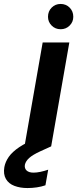

<svg xmlns="http://www.w3.org/2000/svg" viewBox="-101 -741 394 972"><path d="M23 0 115 -526H250L158 0ZM206 -593Q179 -593 160.5 -611.5Q142 -630 142 -656Q142 -684 160.5 -702.5Q179 -721 206 -721Q233 -721 251.5 -702.5Q270 -684 270 -656Q270 -630 251.5 -611.5Q233 -593 206 -593ZM38 211Q1 211 -28 200Q-57 189 -71 165Q-85 141 -79 105Q-74 78 -56.5 53Q-39 28 -3.5 4Q32 -20 91 -43L140 -63L158 0L103 25Q64 43 46.5 59Q29 75 25 93Q22 111 33.5 122Q45 133 69 133Q84 133 103.5 129Q123 125 143 118L129 197Q109 204 85.5 207.5Q62 211 38 211Z"/></svg>

Font: DM Sans 9pt
Style: Bold Italic
Weight: 700
Italic angle: -10°
Version: Version 4.004;gftools[0.9.30]